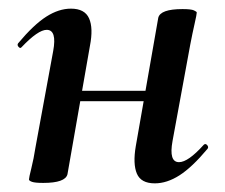

<svg xmlns="http://www.w3.org/2000/svg" viewBox="-20 -415 521 444"><path d="M80 8Q61 8 54 5.5Q47 3 47 0Q47 -4 52.5 -26Q58 -48 62 -74L103 -297Q112 -346 88 -346Q78 -346 63.5 -336Q49 -326 30 -306Q27 -302 23 -306.5Q19 -311 22 -315Q58 -358 87 -376.5Q116 -395 144 -395Q176 -395 186 -372.5Q196 -350 188 -309L136 -12Q131 8 80 8ZM123 -181 126 -205H368L365 -181ZM338 9Q306 9 296.5 -13.5Q287 -36 294 -77L346 -374Q351 -394 402 -394Q422 -394 428.5 -391Q435 -388 435 -386Q435 -382 430 -360Q425 -338 420 -312L379 -89Q370 -40 394 -40Q415 -40 451 -80Q455 -84 459 -79.5Q463 -75 460 -71Q424 -28 395 -9.5Q366 9 338 9Z"/></svg>

Font: Cormorant Light
Style: Italic
Weight: 300
Italic angle: -10°
Designer: Christian Thalmann (Catharsis Fonts)
Foundry: Catharsis Fonts
Version: Version 4.000